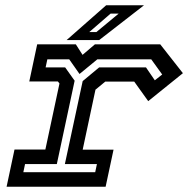

<svg xmlns="http://www.w3.org/2000/svg" viewBox="-20 -708 714 728"><path d="M5 0 35 -141H152L205.5 -391.5L199.5 -399H91L121 -540H267.5L293 -500L340 -540H587.5L673.5 -430.5L542 -324.5L489 -398.5H379L342 -368L293.5 -140.5H410.5L380.5 0ZM68.5 -55H341L347.5 -86H226L293.5 -400.5L356 -452.5H533.5L567 -403.5L595 -425.5L553.5 -483H349L281.5 -427.5L242.5 -483H159.5L153 -452.5H227L263 -402L195.5 -86H75ZM232.5 -556 382.5 -688H526L356 -556ZM318.5 -586.5H345.5L430 -656.5H399.5Z"/></svg>

Font: Tourney Expanded SemiBold
Style: Italic
Weight: 600
Width: 7
Italic angle: -12°
Designer: Tyler Finck
Foundry: Etcetera Type Co
Version: Version 1.010; ttfautohint (v1.8.3)